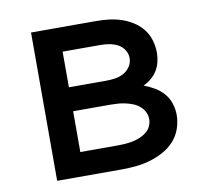

<svg xmlns="http://www.w3.org/2000/svg" viewBox="-64 -591 728 663"><g transform="rotate(-10 300.0 -260.0)"><path d="M85 0V-520H312Q335 -520 357 -517.5Q379 -515 400.5 -508Q422 -501 441 -489Q460 -477 474 -459.5Q488 -442 494.5 -420Q501 -398 501 -376Q501 -360 497 -343.5Q493 -327 484.5 -313.5Q476 -300 463.5 -289.5Q451 -279 436 -272Q455 -265 473 -254.5Q491 -244 504.5 -228.5Q518 -213 524.5 -193Q531 -173 531 -153Q531 -128 522.5 -104Q514 -80 497 -61.5Q480 -43 457.5 -31Q435 -19 411 -12Q387 -5 362 -2.5Q337 0 312 0ZM181 -311H312Q328 -311 344 -313.5Q360 -316 373.5 -323.5Q387 -331 396 -344.5Q405 -358 405 -374Q405 -390 396 -403.5Q387 -417 373 -424Q359 -431 343.5 -433.5Q328 -436 312 -436H181ZM312 -84Q325 -84 338.5 -85Q352 -86 364.5 -88.5Q377 -91 389.5 -96Q402 -101 412.5 -109Q423 -117 429 -129Q435 -141 435 -155Q435 -168 429 -180Q423 -192 413 -200.5Q403 -209 390.5 -214Q378 -219 365 -222Q352 -225 338.5 -226Q325 -227 312 -227H181V-84Z"/></g></svg>

Font: Iosevka Custom Medium Extended
Style: Regular
Weight: 500
Width: 7
Monospace: yes
Designer: Belleve Invis
Foundry: Belleve Invis
Version: Version 11.2.4; ttfautohint (v1.8.4)